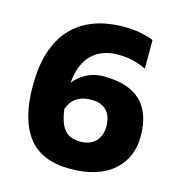

<svg xmlns="http://www.w3.org/2000/svg" viewBox="-103 -774 832 879"><g transform="rotate(15 312.5 -334.0)"><path d="M306 12.2Q170.6 12.2 107.3 -70.5Q44 -153.2 44 -307.8Q44 -407.8 66.8 -475Q89.7 -542.1 127.1 -583Q164.5 -623.8 208.3 -644.7Q252.1 -665.5 296 -672.9Q339.9 -680.2 373.9 -680.2Q423.6 -680.2 460.4 -672.5Q497.1 -664.8 519.2 -655.3V-519.7Q489 -533.8 457.9 -541.8Q426.8 -549.9 386.1 -549.9Q352.3 -549.9 324.2 -541.4Q296.1 -533 274.3 -515.9Q252.5 -498.9 237.2 -473.1Q221.9 -447.4 214.1 -413.3Q206.3 -379.2 206.3 -336.7Q206.3 -267.5 214.3 -224.5Q222.3 -181.5 237.5 -159.1Q252.7 -136.7 273 -128.5Q293.3 -120.2 317.9 -120.2Q346 -120.2 364.9 -128.7Q383.8 -137.2 395.5 -150.9Q407.2 -164.6 412.4 -181.9Q417.6 -199.1 417.6 -216.6Q417.6 -267.8 391.9 -293.2Q366.3 -318.7 322.1 -318.7Q287.6 -318.7 263.6 -307.6Q239.6 -296.6 225.2 -274.6Q210.7 -252.7 203.1 -220.6L167 -288.7Q171.8 -308.7 184.5 -333.9Q197.1 -359.2 219.1 -382.5Q241.1 -405.9 273.4 -421.4Q305.7 -436.8 350.1 -436.8Q467 -436.1 524.2 -380Q581.3 -323.8 581.3 -213.5Q581.3 -165.4 564.1 -124.1Q546.8 -82.9 512.5 -52.2Q478.1 -21.5 426.7 -4.6Q375.3 12.2 306 12.2Z"/></g></svg>

Font: Maven Pro
Style: Regular
Weight: 400
Designer: Joe Prince
Foundry: Joe Prince
Version: Version 2.103